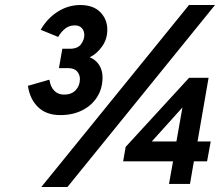

<svg xmlns="http://www.w3.org/2000/svg" viewBox="-20 -732 876 764"><path d="M220 -274Q164.5 -274 131.8 -305.5Q99 -337 91 -390.5L176.5 -415Q181 -386 196.2 -370.8Q211.5 -355.5 235 -355.5Q264.5 -355.5 281.2 -373.2Q298 -391 298 -417.5Q298 -435 286.8 -448Q275.5 -461 250 -461H214.5L228 -538H258Q289 -538 302.2 -555.8Q315.5 -573.5 315.5 -593Q315.5 -608.5 306 -619.8Q296.5 -631 277 -631Q256 -631 239.8 -618.5Q223.5 -606 211.5 -585L142 -613.5Q167.5 -658.5 209.2 -685.2Q251 -712 299.5 -712Q351.5 -712 379.2 -683.5Q407 -655 407 -614Q407 -576 386 -546.8Q365 -517.5 337 -504Q360.5 -495 374.2 -473.8Q388 -452.5 388 -424Q388 -380.5 367 -346.8Q346 -313 308 -293.5Q270 -274 220 -274ZM144.5 12 732 -712H835.5L248.5 12ZM652.5 0 668.5 -90H470L480 -147.5L732.5 -422.5H810L766 -169H818.5L804 -90H751.5L736 0ZM584 -169H682L706 -304.5Z"/></svg>

Font: Overpass SemiBold
Style: Italic
Weight: 600
Italic angle: -10°
Designer: Delve Withrington, Dave Bailey, Thomas Jockin
Foundry: Delve Fonts LLC
Version: Version 4.000